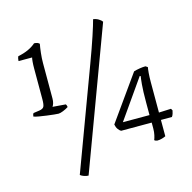

<svg xmlns="http://www.w3.org/2000/svg" viewBox="-119 -870 1078 1080"><g transform="rotate(-15 419.5 -329.5)"><path d="M192 -288Q185 -288 166 -290Q147 -292 124.5 -295Q102 -298 81.5 -301.5Q61 -305 51 -309Q51 -320 57 -328L92 -333Q113 -336 119 -347.5Q125 -359 125 -390V-570Q125 -591 126.5 -608Q128 -625 130 -632H51Q51 -638 52.5 -645.5Q54 -653 57 -659Q123 -672 161 -706Q182 -706 192 -695Q188 -676 184.5 -644.5Q181 -613 181 -585V-380Q181 -364 177.5 -352.5Q174 -341 169 -334L245 -328Q247 -325 248.5 -321.5Q250 -318 251 -311Q237 -302 219.5 -295Q202 -288 192 -288ZM265 92Q253 92 240 87.5Q227 83 218 76L437 -513Q468 -596 489 -659.5Q510 -723 517 -751Q534 -749 548 -740.5Q562 -732 568 -723ZM689 2Q686 2 681 0Q676 -2 673 -5Q677 -14 681 -31.5Q685 -49 685 -70V-104H507Q499 -108 490.5 -119.5Q482 -131 479 -148L664 -408Q680 -413 699 -416Q718 -419 733 -419L745 -411Q743 -402 741 -379Q739 -356 739 -324V-148L810 -151L816 -140Q815 -133 811.5 -122Q808 -111 803 -105H739V-10Q731 -6 717.5 -2Q704 2 689 2ZM529 -148H684V-220Q684 -289 687.5 -326.5Q691 -364 693 -372L688 -375Z"/></g></svg>

Font: Texturina 72pt ExtraLight
Style: Regular
Weight: 200
Designer: Guillermo Torres Carreño
Foundry: Omnibus-Type
Version: Version 1.002; ttfautohint (v1.8.3)